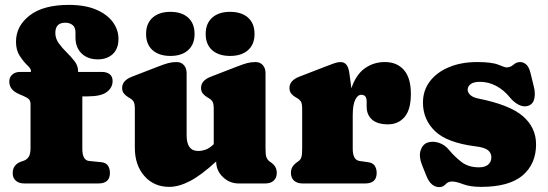

<svg xmlns="http://www.w3.org/2000/svg" viewBox="-20 -751 2244 786"><path d="M317 -142Q317 -94.5 345 -92L395 -87Q414 -85 422 -72.8Q430 -60.5 430 -43Q430 0 383 0H79Q57.5 0 44.8 -11.2Q32 -22.5 32 -42Q32 -77.5 67 -89.5L77 -93Q90 -97.5 97.5 -109Q105 -120.5 105 -144V-324.5Q105 -337 99 -344Q93 -351 74 -359L62 -364Q38 -374 28 -387Q18 -400 18 -417Q18 -434.5 30 -445.5Q42 -456.5 62 -456.5H106.5V-462Q106.5 -470 91.2 -484.5Q76 -499 60.8 -522.2Q45.5 -545.5 45.5 -580Q45.5 -644.5 101.5 -687.8Q157.5 -731 261.5 -731Q328 -731 373.2 -711.8Q418.5 -692.5 441.8 -660.8Q465 -629 465 -592Q465 -551 441.5 -529.5Q418 -508 381 -508Q339 -508 314 -532.2Q289 -556.5 289 -597.5V-618.5Q289 -639 277.2 -648.5Q265.5 -658 247 -658Q206.5 -658 206.5 -616Q206.5 -593.5 220.5 -574Q234.5 -554.5 253 -536.5Q271.5 -518.5 285.5 -500Q299.5 -481.5 299.5 -461V-456.5H397Q417.5 -456.5 429.2 -447Q441 -437.5 441 -419.5Q441 -392.5 417.5 -374.5Q394 -356.5 339 -356.5H317Z M532 -146V-305Q532 -327.5 526.5 -335.8Q521 -344 512 -349L505 -353Q494 -360 487 -368.5Q480 -377 480 -391Q480 -421.5 520 -437L626 -478Q651.5 -488 668 -492.5Q684.5 -497 703 -497Q722 -497 733 -484.2Q744 -471.5 744 -452V-197Q744 -133 791 -133Q806 -133 820.8 -138Q835.5 -143 851 -157L855 -161V-305Q855 -327.5 849.5 -335.8Q844 -344 835 -349L828 -353Q817 -360 810 -368.5Q803 -377 803 -391Q803 -421.5 843 -437L949 -478Q974.5 -488 991 -492.5Q1007.5 -497 1026 -497Q1045 -497 1056 -484.2Q1067 -471.5 1067 -452V-142Q1067 -116.5 1070.8 -107Q1074.5 -97.5 1081 -92L1088 -87Q1100 -79 1106.5 -68.5Q1113 -58 1113 -43Q1113 -23 1100.5 -11.5Q1088 0 1066 0H956Q920 0 892.5 -26.2Q865 -52.5 865 -90Q803.5 -33.5 757.8 -9.8Q712 14 673 14Q610 14 571 -30.5Q532 -75 532 -146ZM677.5 -522Q631.5 -522 604.8 -545.5Q578 -569 578 -612Q578 -655 604.8 -678.8Q631.5 -702.5 677.5 -702.5Q724 -702.5 750.2 -678.8Q776.5 -655 776.5 -612Q776.5 -569.5 750.2 -545.8Q724 -522 677.5 -522ZM921.5 -522Q875.5 -522 848.8 -545.5Q822 -569 822 -612Q822 -655 848.8 -678.8Q875.5 -702.5 921.5 -702.5Q969 -702.5 995.5 -678.8Q1022 -655 1022 -612Q1022 -569.5 995.5 -545.8Q969 -522 921.5 -522Z M1411 -446 1418.5 -389.5Q1437 -445 1473 -471Q1509 -497 1556 -497Q1605 -497 1633.5 -464.5Q1662 -432 1662 -367Q1662 -302 1636.2 -272Q1610.5 -242 1568.5 -242Q1525 -242 1503 -261.5Q1481 -281 1481 -314.5V-336Q1481 -363 1459 -363Q1444 -363 1434 -342Q1424 -321 1424 -279V-142Q1424 -96 1452 -92L1487 -87Q1506 -84.5 1514 -72.5Q1522 -60.5 1522 -43Q1522 0 1475 0H1218Q1196.5 0 1183.8 -11.5Q1171 -23 1171 -43Q1171 -58 1177.5 -68.2Q1184 -78.5 1196 -87L1203 -92Q1210 -97 1213.5 -106.8Q1217 -116.5 1217 -142V-305Q1217 -327.5 1211.5 -335.8Q1206 -344 1197 -349L1190 -353Q1179 -359.5 1172 -368.2Q1165 -377 1165 -391Q1165 -421.5 1205 -437L1311 -478Q1333 -486.5 1347.8 -491.8Q1362.5 -497 1374 -497Q1389 -497 1398.2 -486Q1407.5 -475 1411 -446Z M1945.5 -416Q1918.5 -416 1906.5 -406.5Q1894.5 -397 1894.5 -384Q1894.5 -372 1905.5 -362Q1916.5 -352 1936.5 -348Q2067 -322 2120.8 -275.2Q2174.5 -228.5 2174.5 -160Q2174.5 -80 2119.5 -33Q2064.5 14 1949.5 14Q1904.5 14 1875.8 3Q1847 -8 1830.5 -8Q1814 -8 1804 3.5Q1794 15 1777.5 15Q1762 15 1748.8 4.2Q1735.5 -6.5 1725.5 -31L1707.5 -76Q1694 -110.5 1701.8 -135Q1709.5 -159.5 1729.5 -167Q1750.5 -174.5 1775.5 -166.8Q1800.5 -159 1817.5 -138Q1841.5 -109 1869.8 -87.5Q1898 -66 1940.5 -66Q1966 -66 1978.8 -77.5Q1991.5 -89 1991.5 -107Q1991.5 -125 1977.5 -136.2Q1963.5 -147.5 1926.5 -152Q1810.5 -166.5 1761 -214Q1711.5 -261.5 1711.5 -331Q1711.5 -381 1740 -418.2Q1768.5 -455.5 1818.5 -476.2Q1868.5 -497 1933.5 -497Q1993.5 -497 2020.2 -486Q2047 -475 2053.5 -475Q2069.5 -475 2081.8 -486Q2094 -497 2109.5 -497Q2123 -497 2134.2 -487Q2145.5 -477 2151.5 -453L2165.5 -396Q2172.5 -369 2167 -346Q2161.5 -323 2139.5 -317Q2122.5 -312.5 2103.2 -322.2Q2084 -332 2067.5 -352Q2043.5 -382 2011.8 -399Q1980 -416 1945.5 -416Z"/></svg>

Font: Fraunces 9pt S100 Black
Style: Regular
Weight: 900
Version: Version 1.000; ttfautohint (v1.8.3)